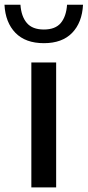

<svg xmlns="http://www.w3.org/2000/svg" viewBox="-60 -816 382 836"><path d="M76.5 0V-544H184.5V0ZM131 -628Q51 -628 7.2 -673Q-36.5 -718 -40.5 -795.5H29Q32.5 -744.5 56.8 -716Q81 -687.5 131 -687.5Q181 -687.5 204.8 -716Q228.5 -744.5 232 -795.5H301.5Q297.5 -717.5 254 -672.8Q210.5 -628 131 -628Z"/></svg>

Font: Encode Sans SemiExpanded SemiExpanded Medium
Style: Regular
Weight: 500
Width: 6
Designer: Multiple Designers
Foundry: Impallari Type
Version: Version 3.000; ttfautohint (v1.8.3) -l 8 -r 50 -G 200 -x 14 